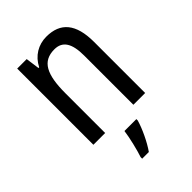

<svg xmlns="http://www.w3.org/2000/svg" viewBox="-226 -641 957 957"><g transform="rotate(-45 252.5 -163.0)"><path d="M286 -547C230 -547 180 -518 153 -464H148L138 -537H71V0H154V-279C154 -413 185 -474 270 -474C328 -474 353 -431 353 -347V0H436V-360C436 -488 385 -547 286 -547ZM313 71V61H229C224 102 206 175 194 210V221H241C270 180 300 116 313 71Z"/></g></svg>

Font: Noto Sans Malayalam Condensed
Style: Regular
Weight: 400
Width: 3
Designer: Jelle Bosma - Monotype Design Team
Foundry: Monotype Imaging Inc.
Version: Version 2.104